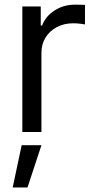

<svg xmlns="http://www.w3.org/2000/svg" viewBox="-20 -574 412 835"><path d="M77.1 0V-545.9H157.2V-462.9H163.1Q178.2 -503.4 217.5 -528.6Q256.8 -553.7 305.7 -553.7Q314.9 -553.7 328.6 -553.5Q342.3 -553.2 349.6 -552.7V-467.8Q345.2 -468.8 330.1 -470.7Q314.9 -472.7 297.9 -472.7Q258.3 -472.7 227.1 -456.1Q195.8 -439.5 178 -410.6Q160.2 -381.8 160.2 -344.7V0ZM35.2 241.2 74.2 57.6H160.2L99.6 241.2Z"/></svg>

Font: Inter
Style: Regular
Weight: 400
Designer: Rasmus Andersson
Foundry: rsms
Version: Version 4.000;git-8c9346024